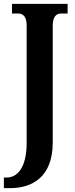

<svg xmlns="http://www.w3.org/2000/svg" viewBox="-35 -734 386 994"><path d="M-15 240H17C129 240 238 185 238 4V-601C238 -651 259 -664 282 -664H315V-714H27V-664H60C81 -664 103 -651 103 -604V5C103 141 50 185 0 185H-15Z"/></svg>

Font: Noto Serif Myanmar ExtraCondensed
Style: Bold
Weight: 700
Width: 2
Designer: Ben Mitchell and the Monotype Design Team
Foundry: Monotype Imaging Inc.
Version: Version 2.106